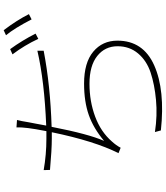

<svg xmlns="http://www.w3.org/2000/svg" viewBox="51 -918 898 1040"><g transform="rotate(-90 500.0 -398.0)"><path d="M745.1 -644.5V-610.4Q555.7 -574.2 333 -567.4Q293.9 -366.2 256.8 -283.2Q325.2 -340.8 397.5 -366.2Q469.7 -391.6 567.4 -391.6Q680.7 -391.6 740.2 -341.8Q799.8 -292 799.8 -210.9Q799.8 -71.3 666 -11.7Q532.2 47.9 313.5 24.4L304.7 -7.8Q394.5 5.9 478.5 -2Q562.5 -9.8 627 -31.2Q691.4 -52.7 730.5 -99.1Q769.5 -145.5 769.5 -210Q769.5 -278.3 716.8 -320.3Q664.1 -362.3 566.4 -362.3Q470.7 -362.3 388.2 -331.5Q305.7 -300.8 253.9 -241.2Q232.4 -217.8 219.7 -193.4L190.4 -205.1Q255.9 -335 303.7 -566.4H269.5Q209 -566.4 99.6 -576.2L98.6 -610.4Q182.6 -595.7 268.6 -595.7H309.6Q322.3 -661.1 326.2 -694.3Q331.1 -733.4 330.1 -757.8L370.1 -754.9Q364.3 -733.4 357.4 -690.4Q356.4 -685.5 350.1 -652.3Q343.8 -619.1 339.8 -596.7Q580.1 -606.4 745.1 -644.5ZM725.6 -779.3 753.9 -792Q800.8 -727.5 837.9 -654.3L809.6 -639.6Q774.4 -714.8 725.6 -779.3ZM829.1 -814.5 856.4 -827.1Q911.1 -754.9 943.4 -690.4L915 -675.8Q867.2 -768.6 829.1 -814.5Z"/></g></svg>

Font: GenEi Gothic M ExtraLight
Style: Regular
Weight: 200
Designer: o_tamon (Modified); [Source Han Sans]
Ryoko NISHIZUKA  (kana & ideographs); Paul D. Hunt (Latin, Greek & Cyrillic); Wenl
Version: Version 1.1a;Original Version 1.004